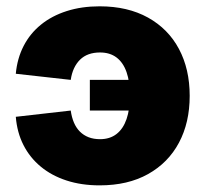

<svg xmlns="http://www.w3.org/2000/svg" viewBox="-20 -568 641 599"><path d="M291 10.3Q233.9 10.3 187.5 -4.9Q141.1 -20 107.2 -48.1Q73.2 -76.2 53.2 -115.5Q33.2 -154.8 29.3 -203.6L200.7 -223.1Q203.6 -202.1 210.7 -185.5Q217.8 -168.9 229.2 -157.5Q240.7 -146 256.3 -139.9Q272 -133.8 292 -133.8Q322.8 -133.8 343.5 -149.9Q364.3 -166 374.8 -196.5Q385.3 -227.1 385.3 -270Q385.3 -313 374.8 -343Q364.3 -373 343.5 -388.7Q322.8 -404.3 292 -404.3Q272.5 -404.3 256.8 -398.7Q241.2 -393.1 229.7 -381.8Q218.3 -370.6 210.9 -354.7Q203.6 -338.9 200.7 -318.8L29.3 -337.9Q33.7 -385.7 53.7 -424.6Q73.7 -463.4 107.7 -491Q141.6 -518.6 188 -533.4Q234.4 -548.3 291 -548.3Q378.4 -548.3 441.7 -513.2Q504.9 -478 538.3 -415.3Q571.8 -352.5 571.8 -269Q571.8 -185.5 538.3 -122.8Q504.9 -60.1 441.9 -24.9Q378.9 10.3 291 10.3ZM386.7 -223.1H260.3V-318.8H386.7Z"/></svg>

Font: Inter 17pt Black
Style: Regular
Weight: 900
Version: Version 4.001;git-66647c0bb